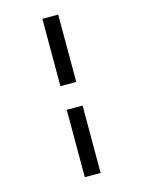

<svg xmlns="http://www.w3.org/2000/svg" viewBox="-129 -773 757 1019"><g transform="rotate(-15 250.0 -264.0)"><path d="M207 171V-199H294V171ZM207 -329V-699H294V-329Z"/></g></svg>

Font: Khartiya
Style: Bold
Weight: 700
Version: Version 1.0.2